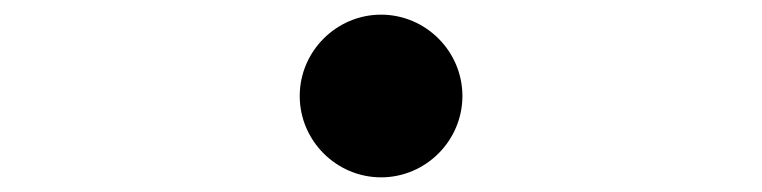

<svg xmlns="http://www.w3.org/2000/svg" viewBox="-20 -511 1040 262"><path d="M500 -269C561 -269 611 -319 611 -380C611 -441 561 -491 500 -491C439 -491 389 -441 389 -380C389 -319 439 -269 500 -269Z"/></svg>

Font: Noto Serif KR
Style: Bold
Weight: 700
Designer: Ryoko NISHIZUKA 西塚涼子 (kana & ideographs); Frank Grießhammer (Latin, Greek & Cyrillic); Wenlong ZHANG 张文龙 (bopomofo); San
Foundry: Adobe
Version: Version 2.001;hotconv 1.1.0;makeotfexe 2.6.0